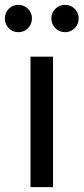

<svg xmlns="http://www.w3.org/2000/svg" viewBox="-68 -773 345 793"><path d="M58 0H151V-539H58ZM-48 -697C-48 -665 -24 -640 8 -640C39 -640 64 -665 64 -697C64 -728 39 -753 8 -753C-24 -753 -48 -728 -48 -697ZM144 -697C144 -665 169 -640 201 -640C232 -640 257 -665 257 -697C257 -728 232 -753 201 -753C169 -753 144 -728 144 -697Z"/></svg>

Font: Mluvka Medium
Style: Regular
Weight: 500
Designer: Modified by Jiří Krblich, Original typeface by Gumpita Rahayu
Foundry: Gumpita Rahayu & Jiří Krblich
Version: Version 2.000;Glyphs 3.1.1 (3134)